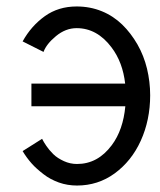

<svg xmlns="http://www.w3.org/2000/svg" viewBox="-20 -554 490 588"><path d="M113.3 -395C119.1 -411.1 131.8 -427.2 151.4 -443.4C170.9 -459.5 191.9 -467.8 214.8 -467.8C256.3 -467.8 292 -448.2 321.3 -409.2C344.7 -378.4 358.4 -341.3 363.3 -297.9H76.2V-228.5H363.8C359.4 -180.7 345.7 -140.6 322.3 -109.4C293.5 -70.8 258.3 -51.8 215.8 -51.8C201.7 -51.8 188.5 -54.7 175.8 -60.5C163.1 -66.4 151.9 -73.2 143.1 -82C134.3 -90.8 127.4 -99.1 122.1 -106.9C116.7 -114.7 112.3 -122.1 108.9 -128.9L49.3 -91.3C57.1 -78.1 66.4 -65.4 76.7 -53.7C86.9 -42 99.6 -31.2 113.3 -20.5C127 -9.8 142.6 -1.5 160.2 4.9C177.7 11.2 196.8 14.2 215.8 14.2C258.3 14.2 296.9 2 331.1 -22.9C365.2 -47.9 392.1 -81.1 411.1 -123C430.2 -165 439.9 -211.9 439.9 -262.2C439.9 -290 436.5 -317.4 430.2 -343.8C423.8 -370.1 414.1 -395 400.9 -418C387.7 -440.9 372.1 -461.4 354.5 -478.5C336.9 -495.6 315.9 -509.8 292 -519.5C268.1 -529.3 242.2 -534.2 214.8 -534.2C177.7 -534.2 145 -524.4 117.2 -504.4C89.4 -484.4 66.9 -459 49.3 -427.2Z"/></svg>

Font: Tuffy
Style: Regular
Weight: 500
Designer: Thatcher Ulrich, Karoly Barta and Michael Everson
Version: Version 001.270